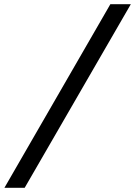

<svg xmlns="http://www.w3.org/2000/svg" viewBox="-20 -730 640 910"><path d="M1 160 503 -710H600L97 160Z"/></svg>

Font: TypoPRO Source Code Pro
Style: Italic
Weight: 600
Italic angle: -11°
Monospace: yes
Designer: Paul D. Hunt, Teo Tuominen
Foundry: Adobe Systems Incorporated
Version: Version 1.030;PS 1.0;hotconv 1.0.84;makeotf.lib2.5.63406